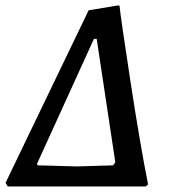

<svg xmlns="http://www.w3.org/2000/svg" viewBox="-35 -671 610 691"><path d="M284 -634 387 -651H395Q400 -603 435 -375Q470 -147 498 -7L489 0H-7L-15 -13ZM313 -531H303L98 -81L101 -76L242 -72L372 -76L380 -87Z"/></svg>

Font: Alegreya Medium
Style: Italic
Weight: 500
Italic angle: -7°
Designer: Juan Pablo del Peral
Foundry: Huerta Tipografica
Version: Version 2.008; ttfautohint (v1.8)